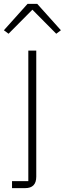

<svg xmlns="http://www.w3.org/2000/svg" viewBox="-48 -770 334 990"><path d="M14 200V164H98V-509H139V141Q139 200 82 200ZM119 -720 -4 -596 -28 -614 94 -750H144L266 -614L242 -596Z"/></svg>

Font: Anuphan ExtraLight
Style: Regular
Weight: 200
Designer: Cadson Demak
Version: Version 3.001